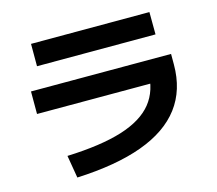

<svg xmlns="http://www.w3.org/2000/svg" viewBox="-99 -813 1063 941"><g transform="rotate(-15 432.0 -342.0)"><path d="M652 -408.4 712 -347.8H71.7V-462.1H782.4V-408.4Q782.4 -279.7 715.4 -190.9Q648.3 -102 514.7 -53.3Q381.2 -4.6 182 4.1L162.6 -110.7Q334.6 -117.3 442.2 -150.9Q549.7 -184.6 600.9 -248Q652 -311.4 652 -408.4ZM132.2 -687.3 733 -687.7 733.6 -574.3 132.2 -573.9Z"/></g></svg>

Font: Pretendard GOV Variable
Style: Regular
Weight: 400
Designer: Base glyphs from Inter by Rasmus Andersson; Hangul glyphs from Noto Sans CJK(Source Han Sans) by Jang Soo-young and Kang
Foundry: Kil Hyung-jin
Version: Version 1.307;Glyphs 3.2 (3192)